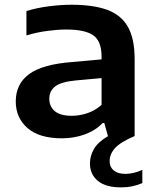

<svg xmlns="http://www.w3.org/2000/svg" viewBox="-20 -574 658 810"><path d="M241.5 9.5Q145.5 9.5 96 -33.8Q46.5 -77 46.5 -146Q46.5 -220 103 -261.5Q159.5 -303 286 -312.5L408.5 -323.5V-334.5Q408.5 -401 373.2 -425.2Q338 -449.5 259 -449.5Q224 -449.5 178.8 -443.5Q133.5 -437.5 91.5 -424.5V-527.5Q135.5 -541 186.5 -547.5Q237.5 -554 281.5 -554Q372.5 -554 431.5 -532.8Q490.5 -511.5 519.2 -461.5Q548 -411.5 548 -324.5V0Q489 25 465.8 50.2Q442.5 75.5 442.5 106.5Q442.5 130.5 459.8 145Q477 159.5 509 159.5Q525 159.5 543 155.5Q561 151.5 580.5 142.5V198.5Q560.5 207 538.5 211.8Q516.5 216.5 490.5 216.5Q426 216.5 392.8 189Q359.5 161.5 359.5 116Q359.5 83 376.8 53.8Q394 24.5 435.5 0.5L420 -55H413Q383 -23.5 337.8 -7Q292.5 9.5 241.5 9.5ZM188 -157.5Q188 -124.5 211.2 -105Q234.5 -85.5 283 -85.5Q316.5 -85.5 349.2 -96.8Q382 -108 408.5 -131.5V-244.5L298 -234.5Q237.5 -228.5 212.8 -209.5Q188 -190.5 188 -157.5Z"/></svg>

Font: Encode Sans Exp SmBold
Style: Regular
Weight: 600
Width: 7
Designer: Multiple Designers
Foundry: Impallari Type
Version: Version 3.002; ttfautohint (v1.8.3) -l 8 -r 50 -G 200 -x 14 